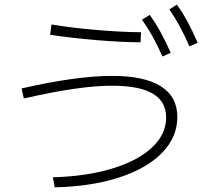

<svg xmlns="http://www.w3.org/2000/svg" viewBox="-20 -802 904 821"><path d="M690.4 -299.8Q690.4 -368.2 632.8 -401.9Q575.2 -435.5 459 -435.5Q388.7 -435.5 296.1 -422.1Q203.6 -408.7 82 -380.9L72.3 -423.8Q306.6 -477.5 460 -477.5Q597.2 -477.5 667.7 -433.1Q738.3 -388.7 738.3 -301.8Q738.3 -215.8 673.1 -148.7Q607.9 -81.5 489 -43Q370.1 -4.4 213.9 -1L206.1 -43.9Q350.1 -47.9 460 -81.3Q569.8 -114.7 630.1 -171.4Q690.4 -228 690.4 -299.8ZM194.3 -653.3 200.2 -697.3Q288.6 -682.6 393.1 -673.8Q497.6 -665 583 -664.1L581.1 -621.1Q497.6 -621.6 392.6 -630.4Q287.6 -639.2 194.3 -653.3ZM586.9 -717.8 620.1 -738.3Q646 -702.6 667 -664.1Q688 -625.5 710 -576.2L674.8 -560.5Q652.3 -610.4 631.8 -647.2Q611.3 -684.1 586.9 -717.8ZM704.1 -761.7 736.3 -782.2Q762.2 -746.1 782.7 -707.8Q803.2 -669.4 825.2 -619.1L790 -603.5Q769 -651.9 748.5 -689.7Q728 -727.5 704.1 -761.7Z"/></svg>

Font: Pretendard GOV ExtraLight
Style: Regular
Weight: 200
Designer: Base glyphs from Inter by Rasmus Andersson; Hangeul glyphs from Noto Sans CJK(Source Han Sans) by Jang Soo-young and Kan
Foundry: Kil Hyung-jin
Version: Version 1.309